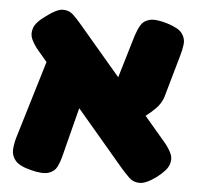

<svg xmlns="http://www.w3.org/2000/svg" viewBox="-47 -642 725 707"><g transform="rotate(5 315.5 -288.5)"><path d="M555 -10Q518 17 494.5 17Q471 17 455.5 2Q440 -13 426 -29L78 -439Q64 -456 55 -475Q46 -494 53.5 -516.5Q61 -539 98 -565Q135 -593 157.5 -593.5Q180 -594 195.5 -579.5Q211 -565 226 -547L574 -138Q588 -121 597.5 -102Q607 -83 599.5 -60.5Q592 -38 555 -10ZM92 5Q48 -6 33 -24.5Q18 -43 19.5 -65Q21 -87 27 -108L123 -426L277 -347L202 -54Q197 -34 188 -16Q179 2 157 9Q135 16 92 5ZM432 -179 357 -280 429 -521Q436 -543 446 -560.5Q456 -578 478.5 -584Q501 -590 544 -577Q587 -564 600.5 -545.5Q614 -527 611.5 -505.5Q609 -484 602 -461L557 -303Q548 -280 531.5 -263Q515 -246 490.5 -227.5Q466 -209 432 -179Z"/></g></svg>

Font: Fredoka Light
Style: Bold
Weight: 700
Version: Version 2.001